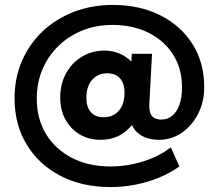

<svg xmlns="http://www.w3.org/2000/svg" viewBox="-20 -641 886 778"><path d="M427.5 117Q312.5 117 225 71.5Q137.5 26 88.2 -55Q39 -136 39 -243Q39 -324.5 68.8 -393.5Q98.5 -462.5 152.2 -513.5Q206 -564.5 279 -592.8Q352 -621 437.5 -621Q546.5 -621 630 -578.8Q713.5 -536.5 760.5 -461.5Q807.5 -386.5 807.5 -288Q807.5 -228.5 782.8 -180Q758 -131.5 716.5 -103Q675 -74.5 624.5 -74.5Q584 -74.5 556 -90Q528 -105.5 514.5 -134Q489 -103.5 458 -89Q427 -74.5 387.5 -74.5Q339.5 -74.5 302.8 -96.5Q266 -118.5 245 -157Q224 -195.5 224 -245.5Q224 -300 247.2 -343Q270.5 -386 311.2 -411Q352 -436 403.5 -436Q465.5 -436 512.5 -392L514 -423H596L585 -218Q583.5 -187 595 -171.8Q606.5 -156.5 633.5 -156.5Q659.5 -156.5 678.2 -172.2Q697 -188 707.2 -217.2Q717.5 -246.5 717.5 -287.5Q717.5 -362.5 681.8 -419.2Q646 -476 582.5 -508Q519 -540 435 -540Q369.5 -540 313.8 -517.5Q258 -495 216.5 -454.5Q175 -414 152 -359.8Q129 -305.5 129 -241.5Q129 -159.5 166.5 -97.8Q204 -36 271.5 -1.2Q339 33.5 428 33.5Q473.5 33.5 517.5 24.2Q561.5 15 600.8 -2Q640 -19 672 -44L707 33.5Q669.5 60 624.2 78.8Q579 97.5 529 107.2Q479 117 427.5 117ZM399.5 -166Q439 -166 461.8 -192.5Q484.5 -219 484.5 -266Q484.5 -303 466.2 -323.5Q448 -344 414.5 -344Q376 -344 353 -317.2Q330 -290.5 330 -244.5Q330 -207 348.2 -186.5Q366.5 -166 399.5 -166Z"/></svg>

Font: Geologica Cursive
Style: Bold
Weight: 700
Designer: Sindre Bremnes, Frode Helland
Foundry: Monokrom Skriftforlag AS
Version: Version 1.010;gftools[0.9.28]